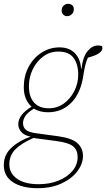

<svg xmlns="http://www.w3.org/2000/svg" viewBox="-29 -742 558 1009"><path d="M223 -152Q180 -152 149 -171Q115 -150 103.5 -131.5Q92 -113 92 -95Q92 -73 107 -60Q122 -47 159 -42L277 -26Q349 -16 378 10.5Q407 37 407 77Q407 119 377.5 158Q348 197 294.5 222Q241 247 169 247Q87 247 39 215.5Q-9 184 -9 126Q-9 71 32 33.5Q73 -4 132 -24Q97 -31 82 -49.5Q67 -68 67 -89Q67 -115 85.5 -138.5Q104 -162 137 -181Q118 -198 107 -223.5Q96 -249 96 -284Q96 -342 120.5 -389Q145 -436 188 -464.5Q231 -493 284 -493Q335 -493 364.5 -462.5Q394 -432 397 -381L399 -380Q407 -445 431.5 -474Q456 -503 486 -503Q497 -503 506 -500Q509 -497 509 -489Q509 -475 491.5 -462.5Q474 -450 433 -439Q426 -424 420.5 -404Q415 -384 410 -352Q397 -255 347 -203.5Q297 -152 223 -152ZM228 -173Q272 -173 306.5 -198Q341 -223 361.5 -263.5Q382 -304 382 -350Q382 -405 357.5 -438Q333 -471 277 -471Q233 -471 198 -445Q163 -419 143 -377.5Q123 -336 123 -289Q123 -234 149.5 -203.5Q176 -173 228 -173ZM20 122Q20 168 60 197Q100 226 175 226Q231 226 277.5 207.5Q324 189 351.5 156.5Q379 124 379 83Q379 48 356.5 28Q334 8 266 -1L153 -16Q152 -16 150.5 -16.5Q149 -17 147 -17Q83 11 51.5 43Q20 75 20 122ZM324 -657Q312 -657 303.5 -665Q295 -673 295 -686Q295 -703 305.5 -712.5Q316 -722 329 -722Q342 -722 350.5 -714.5Q359 -707 359 -694Q359 -677 348 -667Q337 -657 324 -657Z"/></svg>

Font: Source Serif 4 SmText ExtraLight
Style: Italic
Weight: 200
Italic angle: -12°
Designer: Frank Grießhammer
Foundry: Adobe
Version: Version 4.005;hotconv 1.1.0;makeotfexe 2.6.0